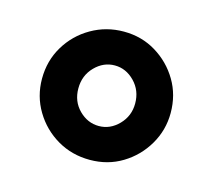

<svg xmlns="http://www.w3.org/2000/svg" viewBox="-58 -797 495 444"><g transform="rotate(15 189.5 -575.5)"><path d="M189 -422Q146 -422 111 -442.5Q76 -463 55 -498Q34 -533 34 -575Q34 -618 55 -653Q76 -688 111.5 -708.5Q147 -729 189 -729Q232 -729 266.5 -708Q301 -687 321.5 -652.5Q342 -618 342 -575Q342 -534 321.5 -499Q301 -464 266.5 -443Q232 -422 189 -422ZM189 -503Q216 -503 236.5 -524Q257 -545 257 -575Q257 -606 236.5 -627Q216 -648 189 -648Q162 -648 141.5 -627Q121 -606 121 -575Q121 -544 141.5 -523.5Q162 -503 189 -503Z"/></g></svg>

Font: Lil Grotesk Black
Style: Regular
Weight: 900
Designer: Bastien Sozeau
Foundry: NBR — Bastien Sozeau
Version: Version 3.003; ttfautohint (v1.8.4.7-5d5b);gftools[0.9.33]